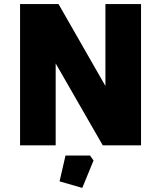

<svg xmlns="http://www.w3.org/2000/svg" viewBox="-20 -710 787 938"><path d="M78 0V-690H266L495 -290V-690H669V0H482L252 -400V0ZM271 176 300 50H420L437 74L382 208Z"/></svg>

Font: Oxanium ExtraLight ExtraBold
Style: Regular
Weight: 800
Version: Version 2.000